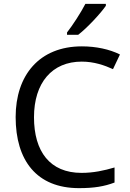

<svg xmlns="http://www.w3.org/2000/svg" viewBox="-20 -964 672 994"><path d="M528 -934V-944H422C399 -899 356 -833 327 -796V-784H385C432 -820 503 -897 528 -934ZM403 -645C467 -645 521 -626 565 -606L601 -682C547 -709 477 -724 404 -724C183 -724 61 -574 61 -358C61 -133 170 10 389 10C468 10 520 1 573 -19V-97C519 -81 464 -69 402 -69C238 -69 156 -180 156 -357C156 -536 250 -645 403 -645Z"/></svg>

Font: Noto Sans Cypriot
Style: Regular
Weight: 400
Designer: Monotype Design Team
Foundry: Monotype Imaging Inc.
Version: Version 2.002